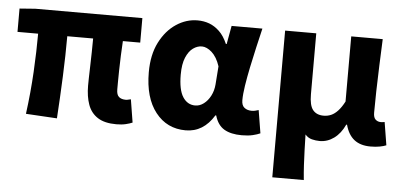

<svg xmlns="http://www.w3.org/2000/svg" viewBox="-49 -607 1898 903"><g transform="rotate(5 900.0 -155.5)"><path d="M510.8 12Q455.5 12 423 -8.9Q390.6 -29.7 376.8 -68Q363 -106.3 363 -157.7Q363 -168.7 363.5 -192.8Q364 -217 365 -249Q366 -281.1 366.6 -315.1Q367.2 -349.1 367.4 -380.4H245.3Q245.3 -291.5 241.1 -191Q236.9 -90.4 230.5 8.6L83.5 0Q97 -101.5 102.4 -199.9Q107.7 -298.3 107.7 -380.4H10.3V-490.5L84.6 -496.1H589.7V-380.4H507.8Q505.8 -348.1 504.3 -311.9Q502.8 -275.6 502.2 -242.2Q501.6 -208.7 501.5 -184.4Q501.4 -160.2 501.4 -151.7Q501.4 -126.7 512.8 -116.7Q524.3 -106.6 545.8 -106.6Q550.8 -106.6 556.1 -108.1Q561.3 -109.6 569.2 -111L586.7 -2.6Q574.4 2.9 555.3 7.4Q536.2 12 510.8 12Z M838 12Q749.5 12 695.7 -56.6Q642 -125.1 642 -245.6Q642 -328.1 671.8 -386.7Q701.7 -445.3 749.1 -476.7Q796.4 -508.1 849.9 -508.1Q879.3 -508.1 905.1 -498.6Q930.8 -489 953.2 -467.6Q975.5 -446.3 991.6 -409.2H995.3L1011 -496.1H1156.4Q1146.4 -453.2 1135.1 -405Q1123.9 -356.8 1114.2 -309.3Q1104.4 -261.9 1098.1 -221.2Q1091.8 -180.5 1091.8 -152.4Q1091.8 -127.6 1105.5 -117.1Q1119.1 -106.6 1139.8 -106.6Q1147.1 -106.6 1155.4 -108.3Q1163.7 -110 1172.3 -113L1190 -4.6Q1176.4 1.7 1154.7 6.9Q1133 12 1103.2 12Q1051.5 12 1020 -6.6Q988.6 -25.2 975.5 -70.3H971.8Q921.7 12 838 12ZM872.9 -108.3Q894 -108.3 913.1 -122.7Q932.2 -137 944.8 -161.4Q957.4 -185.8 959.7 -215.2L966.1 -301.3Q959 -323.2 949 -339.7Q939 -356.2 927.4 -366.5Q915.9 -376.8 903.9 -382.3Q891.9 -387.8 880.8 -387.8Q859 -387.8 838.9 -373.4Q818.8 -359 805.7 -328Q792.6 -296.9 792.6 -247.2Q792.6 -175.5 814.3 -141.9Q836 -108.3 872.9 -108.3Z M1263.7 196.5V-496.1H1410.7V-208.7Q1410.7 -155.4 1428.2 -134.3Q1445.6 -113.2 1478.5 -113.2Q1497.6 -113.2 1514.1 -120.4Q1530.6 -127.6 1546.1 -144.4Q1561.6 -161.2 1575.8 -188.5V-496.1H1724.5Q1722 -438.1 1719.5 -373.1Q1716.9 -308.1 1715.6 -248.9Q1714.3 -189.7 1714.3 -148.2Q1714.3 -124.9 1724.5 -115.8Q1734.7 -106.6 1749.4 -106.6Q1754.1 -106.6 1757.7 -107.1Q1761.3 -107.6 1767.4 -108.6L1785 -0.2Q1773.2 4.9 1754.4 8.4Q1735.7 12 1711.2 12Q1663.1 12 1633.9 -10.9Q1604.8 -33.8 1592.3 -80.6H1588.7Q1569 -37.9 1538 -15.4Q1507.1 7.1 1470.9 7.1Q1452.3 7.1 1433.8 2.4Q1415.3 -2.3 1401.8 -17.9Q1402.6 21.5 1403.9 56.7Q1405.1 91.8 1406.9 125.5Q1408.7 159.2 1412.4 196.5Z"/></g></svg>

Font: Source Code Pro ExtraLight
Style: Regular
Weight: 200
Monospace: yes
Designer: Paul D. Hunt, Teo Tuominen
Foundry: Adobe
Version: Version 1.026;hotconv 1.1.0;makeotfexe 2.6.0